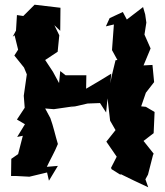

<svg xmlns="http://www.w3.org/2000/svg" viewBox="-20 -762 702 816"><path d="M598 0 609 -20 630 -102 633 -109 590 -163 633 -196 637 -286 600 -308 580 -310 600 -368 635 -413 628 -486 590 -484 620 -556 594 -615 602 -666 597 -701 588 -732 519 -679 502 -711 446 -685 430 -650 464 -658 456 -549 479 -507 471 -506 454 -436 449 -408 453 -449C418 -427 382 -406 346 -385L347 -442H259L236 -460L231 -409L205 -457L172 -507L225 -542L232 -612L211 -655L236 -631L237 -729L127 -742L79 -694L52 -698L48 -632L34 -606L42 -612L57 -551L41 -526L82 -475L94 -446L81 -355L85 -304L52 -254L86 -234L53 -180L77 -185L57 -107L28 -87L27 -14H48L105 -11L180 -29L188 6L226 -57L179 -53C194 -85 212 -115 226 -150C215 -186 207 -225 194 -260L172 -301L209 -298L299 -311L278 -305L352 -322L405 -324L431 -284L437 -344L448 -249L471 -209L432 -160L476 -96L452 -49L454 -43L494 -18L491 -23C529 -4 569 15 610 34Z"/></svg>

Font: Asimov Aggro
Style: Condensed
Weight: 500
Designer: Google
Version: Version 2.000980; 2014